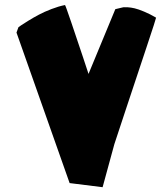

<svg xmlns="http://www.w3.org/2000/svg" viewBox="-20 -741 678 773"><path d="M393.1 12.7 260.3 -3.9 46.4 -609.9 54.2 -631.3Q58.1 -634.3 65.2 -639.2Q72.3 -644 94 -657.5Q115.7 -670.9 137 -682.1Q158.2 -693.4 187.3 -704.6Q216.3 -715.8 241.7 -720.7Q243.2 -720.7 266.8 -651.4Q290.5 -582 313.5 -512.7L336.4 -443.4L444.3 -704.1L472.7 -710.9Q474.6 -711.4 478.3 -711.9Q481.9 -712.4 494.6 -711.7Q507.3 -710.9 522 -707.5Q536.6 -704.1 560.1 -694.3Q583.5 -684.6 608.4 -669.9Q609.4 -669.4 569.6 -549.8Q529.8 -430.2 487.1 -301.8Q444.3 -173.3 440.4 -160.6Z"/></svg>

Font: Noot
Style: Regular
Weight: 400
Designer: Amos Jerbi
Foundry: Amos Jerbi
Version: Version 1.000;PS 001.001;hotconv 1.0.56